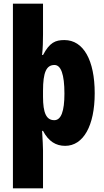

<svg xmlns="http://www.w3.org/2000/svg" viewBox="-20 -780 566 1040"><path d="M493 -275C493 -454 432 -563 329 -563C280 -563 249 -550 213 -482H208C212 -519 213 -556 213 -594V-760H50V240H213V35C213 14 211 -21 208 -71H213C243 -14 283 10 333 10C431 10 493 -98 493 -275ZM329 -273C329 -177 311 -129 274 -129C231 -129 213 -168 213 -256V-288C213 -388 231 -428 275 -428C310 -428 329 -378 329 -273Z"/></svg>

Font: Noto Sans Bengali ExtraCondensed Black
Style: Regular
Weight: 900
Width: 2
Designer: Joana Ranito - Universal Thirst; Jelle Bosma - Monotype Design Team
Foundry: Universal Thirst ehf.
Version: Version 3.000